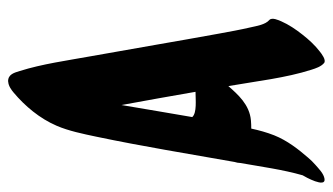

<svg xmlns="http://www.w3.org/2000/svg" viewBox="-190 -596 804 463"><g transform="rotate(-90 211.5 -364.0)"><path d="M246.5 -745.7C236.2 -745.2 226.4 -737.8 220.2 -732.6C187.7 -705.3 157.8 -669.8 140.2 -628.8C127.8 -600.1 120.6 -565.2 113.7 -532.3C90.8 -423.1 72.6 -311.2 52.9 -199.8C51.5 -195.4 50.5 -190.7 50.4 -185.7C41.4 -135 34.6 -83.9 20.8 -35.7C17 -29.8 -10.8 20.5 12.1 17.1C25.2 15.2 36.8 2.9 46.2 -5.1C52.3 -10.3 57.9 -16.3 63.2 -22.4C83.9 -46.3 104.7 -73 117.2 -104.3C124.3 -122.4 129.3 -140.7 133.4 -159.6C140 -159.6 146.6 -159.8 153.2 -160.4C191.2 -163.7 215.8 -192 235.9 -214.8C247.6 -147.8 255.5 -76.3 275.4 -14.4C278.7 -4 282.8 8.6 291.4 15.9C298.6 22.1 314.4 9.4 318.7 6.1C334.5 -5.9 348.2 -21 360.4 -36.6C372.6 -52.1 384.1 -69 392.1 -87.2C394.6 -93 402.5 -109.7 395.2 -116.1C384.2 -125.7 381.2 -145.1 377.6 -161C371.7 -186.4 367.1 -212.1 362.4 -237.7C343.7 -340.1 326.6 -442.7 308.1 -545.2C297.6 -603 289.3 -663.9 272.3 -717.7C268.3 -730.4 264.8 -746 247.4 -746C247.1 -745.9 246.8 -745.8 246.5 -745.7ZM161.2 -301.9C171.2 -358.8 180.4 -415.7 190.2 -472.5C201.3 -413.1 211.7 -353.6 222.1 -294C221.9 -294 221.6 -294 221.4 -294C203.1 -293.9 171.2 -290.4 161.2 -301.9Z"/></g></svg>

Font: Quiapo Free
Style: Regular
Weight: 400
Designer: Aaron Amar
Version: Version 001.002